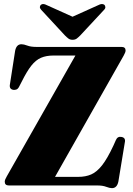

<svg xmlns="http://www.w3.org/2000/svg" viewBox="-20 -937 670 970"><path d="M604.5 -655.5 258 -43.5H375.5Q412.5 -43.5 440.8 -55.8Q469 -68 495.8 -102Q522.5 -136 553.5 -202.5L565.5 -229.5Q574 -249.5 595 -245Q616 -240.5 610.5 -217L578 -19.5Q571 13.5 545.5 13.5Q534 13.5 516.5 6.8Q499 0 472 0H25Q4 0 4 -19Q4 -29 14 -45.5L361 -656.5H250.5Q214 -656.5 187.5 -645.2Q161 -634 138.2 -605.2Q115.5 -576.5 89.5 -524L76 -498Q70.5 -487.5 62.8 -484.8Q55 -482 47.5 -483Q26 -486.5 30 -510L56.5 -680.5Q63 -713.5 88.5 -713.5Q100 -713.5 117.8 -706.8Q135.5 -700 162.5 -700H593.5Q614.5 -700 614.5 -682Q614.5 -673 604.5 -655.5ZM385.5 -758Q375.5 -748 367.5 -742Q359.5 -736 346.5 -736Q334 -736 326 -742Q318 -748 308 -758L188.5 -887Q181 -895 181.5 -901.8Q182 -908.5 186.5 -912.5Q197 -921.5 216.5 -911L346.5 -852.5L476.5 -911Q496 -921.5 507.5 -912.5Q511.5 -908.5 512.2 -901.5Q513 -894.5 505.5 -887Z"/></svg>

Font: Fraunces 72pt Black
Style: Regular
Weight: 900
Version: Version 1.000;[0bf87f6ff]